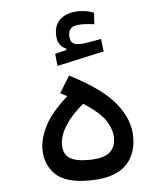

<svg xmlns="http://www.w3.org/2000/svg" viewBox="-51 -740 688 789"><g transform="rotate(-5 293.0 -345.5)"><path d="M285.6 2.4Q187 2.4 146 -38.6Q105 -79.6 105 -141.6Q105 -187.5 131.8 -239.3Q158.7 -291 225.6 -350.6Q212.4 -357.9 197.8 -365.2L240.2 -434.6Q373 -366.7 427 -299.3Q481 -231.9 481 -160.6Q481 -83.5 433.3 -40.5Q385.7 2.4 285.6 2.4ZM288.1 -314Q239.3 -273.9 212.9 -232.4Q186.5 -190.9 186.5 -153.3Q186.5 -116.2 210.7 -99.1Q234.9 -82 289.6 -82Q349.1 -82 375.5 -102.5Q401.9 -123 401.9 -163.1Q401.9 -196.8 379.6 -232.9Q357.4 -269 288.1 -314ZM196.3 -478 191.4 -528.3 238.3 -540V-546.4Q201.7 -559.1 201.7 -608.4Q201.7 -650.4 229.7 -672.4Q257.8 -694.3 303.2 -694.3Q322.3 -694.3 336.9 -691.2Q351.6 -688 364.7 -683.1L362.3 -635.7Q350.6 -637.2 338.1 -638.4Q325.7 -639.6 314.5 -639.6Q280.8 -639.6 268.1 -629.9Q255.4 -620.1 255.4 -598.6Q255.4 -576.2 265.1 -567.9Q274.9 -559.6 295.9 -559.6Q311 -559.6 336.4 -564.2Q361.8 -568.8 384.3 -572.8L390.6 -521Z"/></g></svg>

Font: Cascadia Mono SemiLight
Style: Regular
Weight: 350
Monospace: yes
Designer: Aaron Bell
Foundry: Saja Typeworks
Version: Version 2404.023; ttfautohint (v1.8.4)